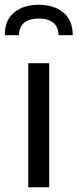

<svg xmlns="http://www.w3.org/2000/svg" viewBox="-23 -788 326 808"><path d="M184 -522V0H96V-522ZM140 -768Q203 -768 243 -736Q283 -704 283 -640H223Q223 -675 201 -692.5Q179 -710 140 -710Q101 -710 79 -692.5Q57 -675 57 -640H-3Q-3 -704 37 -736Q77 -768 140 -768Z"/></svg>

Font: AmikoRegular
Style: Regular
Weight: 400
Designer: Pablo Impallari, Rodrigo Fuenzalida, Andres Torresi
Foundry: Impallari Type
Version: Version 1.000; ttfautohint (v1.3)